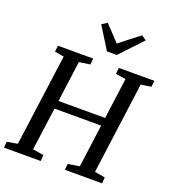

<svg xmlns="http://www.w3.org/2000/svg" viewBox="-174 -1122 1116 1249"><g transform="rotate(20 383.5 -497.0)"><path d="M-1.5 0 2.5 -42 75 -54.5 161 -689.5 97 -700.5 102 -743H346L341.5 -700.5L266 -689.5L228 -406.5H551L589 -689.5L519 -700L524 -743H769.5L764.5 -700L694 -689.5L609 -54.5L681 -42L677.5 0H420L424.5 -42L504 -54.5L543.5 -351H220.5L180.5 -54.5L256 -42L253 0ZM414 -817.5 318.5 -971 355.5 -994Q381 -967.5 406 -940.8Q431 -914 456 -887Q490 -914 524.5 -940.8Q559 -967.5 593.5 -994L626.5 -971L482 -817.5Z"/></g></svg>

Font: Merriweather 24pt
Style: Italic
Weight: 400
Italic angle: -7.8°
Designer: Eben Sorkin
Foundry: Eben Sorkin
Version: Version 2.101